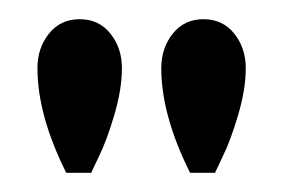

<svg xmlns="http://www.w3.org/2000/svg" viewBox="-20 -771 296 200"><path d="M107 -700Q107 -678 99 -651Q91 -624 83 -608L75 -591H49Q19 -651 19 -700Q19 -721 31 -736Q43 -751 63 -751Q83 -751 95 -736Q107 -721 107 -700ZM236 -700Q236 -678 228 -651Q220 -624 212 -608L204 -591H178Q148 -651 148 -700Q148 -721 160 -736Q172 -751 192 -751Q212 -751 224 -736Q236 -721 236 -700Z"/></svg>

Font: Oakes Grotesk Light
Style: Regular
Weight: 300
Designer: Samuel Oakes
Foundry: Samuel Oakes
Version: Version 1.000;PS 001.000;hotconv 1.0.88;makeotf.lib2.5.64775